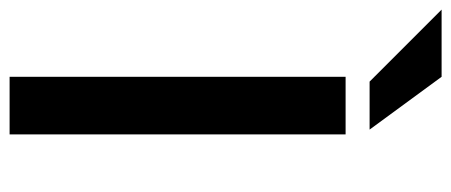

<svg xmlns="http://www.w3.org/2000/svg" viewBox="-330 -650 940 400"><g transform="rotate(90 140.0 -450.0)"><path d="M100 0V-700H220V0ZM110 -750 -40 -900H100L210 -750Z"/></g></svg>

Font: Golos Text Medium
Style: Regular
Weight: 500
Designer: A.Korolkova, Vitaly Kuzmin
Foundry: ParaType Ltd
Version: Version 2.004